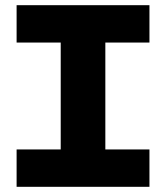

<svg xmlns="http://www.w3.org/2000/svg" viewBox="-20 -720 640 740"><path d="M44 0V-144H214V-556H44V-700H556V-556H386V-144H556V0Z"/></svg>

Font: Red Hat Mono VF Light
Style: Regular
Weight: 300
Monospace: yes
Designer: Pentagram, MCKL
Foundry: Pentagram, MCKL
Version: Version 1.023